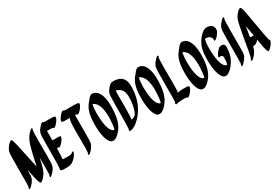

<svg xmlns="http://www.w3.org/2000/svg" viewBox="64 -1789 4116 2844"><g transform="rotate(-30 2122.0 -366.5)"><path d="M389.6 -23.2C386.2 -16.9 368.6 20.1 388.2 17.2C400.6 15.4 414.1 3.2 422.3 -5.1C443.8 -26.7 465 -50.4 479.1 -77.8C485.6 -90.3 491.7 -102.4 495 -116.3C498.9 -132.6 499.6 -149.9 500.3 -166.6C503.5 -240.1 501.8 -316.2 501.8 -391.3C501.8 -483.7 500.8 -576.3 503.9 -668.7C504.3 -682.4 504.8 -696.2 506.1 -709.9C509.7 -717 520.8 -738.2 512.1 -745.2C502.3 -752.5 484.8 -736 479.5 -731.4C461.6 -718.1 446.3 -700.4 432.6 -683.2C397.1 -638.4 376.8 -585.4 359.2 -524.3C330.9 -425.4 309.6 -322.2 286.9 -219.3C261.7 -337.9 237.1 -456.3 210.8 -574.5C199.9 -622.9 191 -674.8 173.8 -719.1C170.3 -728.1 166.7 -737.8 159 -744C154.4 -750.5 142.5 -743.7 137.5 -740.4C118.2 -728.1 102.4 -710.1 88.5 -692.5C71.9 -671.6 56.3 -646.9 47.2 -619.6C43 -607.1 42.5 -593 41.4 -580C39.4 -555.9 38.8 -531.7 38.2 -507.6C34.8 -367.1 38.3 -225 36.1 -83.7C35.8 -63.6 35.6 -43.4 33.5 -23.3C30.1 -17 12.5 20 32.1 17.1C44.5 15.3 58 3.1 66.2 -5.2C87.7 -26.9 108.9 -50.5 123 -77.9C129.5 -90.4 135.6 -102.5 138.9 -116.3C142.8 -132.6 143.5 -149.9 144.2 -166.6C145.3 -192.8 145.8 -219.4 146 -246.1C151.5 -220.5 156.9 -194.8 162.5 -169.2C173.6 -118 182.6 -63.5 200.6 -17C205.1 -5.1 210.5 8.5 221.2 16.1C229.1 21.7 243.5 10.2 248.6 6.3C260.8 -3 273 -14.9 282.7 -25.9C314.6 -62.2 339.2 -102.7 354.3 -154.5C369.3 -205.5 381.2 -259 392.8 -312.5C392.9 -236.2 393.4 -159.9 392.2 -83.7C391.9 -63.5 391.7 -43.2 389.6 -23.2Z M762.7 -438.1C747.2 -438 731.8 -437.9 716.3 -437.9C704.9 -437.9 690.9 -435.4 685 -442.1C684.6 -443.9 684.3 -446 683.7 -447.5C683.4 -498.2 683.2 -549 684.1 -599.8C718 -600.5 751.8 -601.5 782.5 -595.9C782.7 -595.9 782.9 -595.8 783.1 -595.8C788.7 -594 790.4 -590.7 792.8 -585.6C798.3 -583.4 803.5 -584.1 808.6 -587.8C823.5 -595.7 836.3 -608.7 847.5 -621C862 -636.9 875.2 -654.5 885.8 -673.2C891.3 -684.2 899 -696.8 899.4 -711.7C897.6 -717.3 895.8 -723.3 890.3 -726.1C885.3 -728.7 879 -729.4 873.6 -730.4C824.1 -739.4 767.7 -731.1 716 -734.7C708 -735.3 701.6 -736.4 697.8 -741.9C696.3 -748.3 688.5 -748.9 682.2 -745.4C666 -738.6 652.3 -723 641.2 -710.8C620.9 -688.6 600.9 -664.1 589.5 -635.4C576.5 -603.2 577.2 -560.6 576.1 -518.9C572.9 -379.1 576.5 -239.5 572.3 -99.8C571.6 -76.9 570.8 -53.8 568.2 -31C567 -24 558.2 -1.8 566.5 2.8C573.4 12.6 586.1 14.5 601.4 16.1C626.6 18.6 652.5 17.7 677.8 17.4C727.5 16.6 757.4 4.1 785.5 -18.6C816.9 -43.3 846.2 -76.7 863.2 -115.2C865.6 -120.6 873.8 -138.1 866.3 -144.1C855.5 -152.2 834.4 -130.7 828 -125.6C809.3 -115.9 779.6 -116.9 757.4 -116.9C732.6 -116.9 706.5 -115.1 681.9 -119.7C678.9 -120.6 676 -122.1 673.6 -124.1C678.1 -144.8 679.1 -166.4 680.3 -187.4C682.3 -226.4 683.3 -265.5 683.7 -304.7C693.2 -304.5 708.1 -305.4 713.8 -300.3C723 -283.2 765.3 -328.2 770 -333.3C784.5 -349.2 797.7 -366.8 808.3 -385.5C813.8 -396.5 821.4 -408.7 821.8 -423.8C817.7 -442.3 782.9 -438.1 762.7 -438.1ZM832.8 -128.4C833 -128.5 833.2 -128.7 833.5 -128.8C833.2 -128.7 833 -128.5 832.8 -128.4Z M1304.3 -709.7C1302.4 -714.2 1301 -719.7 1296.6 -722.5C1289.3 -727.2 1278.9 -727.7 1270.6 -728.7C1226.8 -734 1178.8 -731.8 1131.8 -731.8C1107.9 -731.8 1082.6 -730.6 1060 -733.3C1053.8 -734.5 1047.8 -736.6 1044.5 -742.1C1041.9 -747.8 1032.5 -745.3 1027.8 -741.9C1012.9 -734 1000.1 -721 988.9 -708.7C974.4 -692.8 961.2 -675.2 950.6 -656.5C945.1 -645.5 937.4 -633.1 937 -618.1C940.1 -610.8 942.4 -605.7 950 -603C960.7 -599.2 973 -598.6 984.3 -598.1C1014.6 -596.7 1044.9 -597.1 1075.2 -597.3C1064.6 -577.2 1057.4 -554.2 1055 -524.2C1048.7 -446.1 1050.8 -361.9 1051 -280.2C1051 -229.8 1051.2 -179.5 1050.9 -129.1C1050.8 -94 1051.4 -56.7 1047.9 -23.4C1044.6 -17 1027.1 20.3 1046.6 17.4C1059.4 15.5 1071.9 3.3 1080.7 -4.9C1107.8 -29.8 1129.4 -60.5 1145.6 -93.4C1156.2 -115.2 1158.2 -147 1159.1 -176.7C1163.6 -311.9 1158.2 -449.8 1161.6 -584.5C1161.7 -588.2 1161.7 -592.1 1161.8 -596.1C1177.1 -595.2 1192.2 -595.2 1197.7 -583.7C1203.2 -581.5 1208.4 -582.2 1213.5 -585.9C1228.4 -593.8 1241.2 -606.8 1252.4 -619.1C1266.9 -635 1280.1 -652.6 1290.7 -671.3C1296.2 -682.3 1303.9 -694.7 1304.3 -709.7Z M1453.8 -679.4C1422.2 -645.2 1394.5 -605.8 1376.5 -559.9C1353.7 -501.7 1343.6 -423 1342.3 -348.7C1340.5 -250.5 1347.3 -150.8 1375.2 -74.6C1387.4 -41 1407.3 3.4 1443.3 14.7C1466.2 21.8 1492 15.8 1512.3 4.1C1552.9 -19.1 1583.9 -56.8 1610.5 -94.3C1654.9 -156.9 1675.9 -234.9 1684.9 -328.3C1697.9 -468 1692.7 -621 1625.4 -700.4C1599.9 -730.4 1569.4 -743.9 1524.8 -743.9C1493.9 -733 1471.6 -705 1453.8 -679.4ZM1559.8 -116.6C1554.9 -116.3 1550 -116.5 1545.5 -117.3C1518.3 -126.3 1500.5 -157.3 1489.6 -181.5C1461.8 -247 1453.2 -336 1451.7 -421.8C1450.5 -484.8 1453.4 -553 1466.3 -606.4C1497 -596.7 1521.1 -573.1 1537.7 -545.6C1587.4 -463.6 1587.2 -310.5 1573.7 -189.9C1570.6 -165.3 1566.3 -140.6 1559.8 -116.6Z M1826.4 -714.8C1803 -692 1783.3 -663.9 1769.6 -634.6C1755 -603.3 1756 -558.5 1754.8 -517.2C1750.3 -375.1 1754.9 -232.7 1750 -90.5C1749.2 -66.3 1748.3 -42 1745.5 -18C1744 -8 1729.9 22.2 1750.4 17.3C1770.6 16.8 1790.1 10.3 1808.6 2.6C1833.8 -7.8 1857.4 -23.6 1878.1 -41.2C2004.3 -148.3 2089.1 -303 2095.8 -525.9C2097.9 -599.7 2088.5 -654 2050.5 -696C2020.1 -729.6 1971.8 -746.5 1912.9 -747C1899.5 -747.1 1886.3 -745 1872.9 -744.7C1868 -745.4 1863.5 -743 1860.4 -741.4C1847.5 -734.7 1836.2 -725 1826.4 -714.8ZM1852.4 -117.6C1855.6 -135.2 1856.7 -154.6 1857.8 -173.5C1866.1 -318.5 1858.9 -463.8 1863 -608.7C1915.9 -598.4 1952 -568.7 1971.6 -526C1993.7 -471.5 1989.2 -399.4 1981.6 -332.4C1973.3 -268.8 1956.4 -196.1 1924.6 -150.9C1905 -135.5 1883 -120.9 1852.4 -117.6Z M2245.8 -679.4C2214.2 -645.2 2186.5 -605.8 2168.5 -559.9C2145.7 -501.7 2135.6 -423 2134.3 -348.7C2132.5 -250.5 2139.3 -150.8 2167.2 -74.6C2179.4 -41 2199.3 3.4 2235.3 14.7C2258.2 21.8 2284 15.8 2304.3 4.1C2344.9 -19.1 2375.9 -56.8 2402.5 -94.3C2446.9 -156.9 2467.9 -234.9 2476.9 -328.3C2489.9 -468 2484.7 -621 2417.4 -700.4C2391.9 -730.4 2361.4 -743.9 2316.8 -743.9C2285.9 -733 2263.6 -705 2245.8 -679.4ZM2351.8 -116.6C2346.9 -116.3 2342 -116.5 2337.5 -117.3C2310.3 -126.3 2292.5 -157.3 2281.6 -181.5C2253.8 -247 2245.2 -336 2243.7 -421.8C2242.5 -484.8 2245.4 -553 2258.3 -606.4C2289 -596.7 2313.1 -573.1 2329.7 -545.6C2379.4 -463.6 2379.2 -310.5 2365.7 -189.9C2362.6 -165.3 2358.3 -140.6 2351.8 -116.6Z M2625.6 -723.5C2599.5 -697.5 2574 -668.3 2559.7 -633.9C2546.5 -602.1 2547 -559.1 2546.1 -517.7C2542.6 -377.2 2546.2 -235.1 2544 -93.7C2543.7 -71.7 2543.5 -49.5 2541.2 -27.6C2537.3 -20.3 2534.1 -12.7 2532.1 -4.9C2528.2 9.9 2536.7 19.5 2551.5 15.9C2563.7 13 2575.7 9.3 2588.1 7.1C2613.8 2.6 2639.8 2.2 2665.8 2.4C2684.6 2.6 2703.8 2.5 2722.5 5.5C2729.9 6.4 2731.9 10.5 2734.6 16.1C2740.1 18.3 2745.3 17.6 2750.4 13.9C2765.3 6 2778.1 -7 2789.3 -19.3C2803.8 -35.2 2817 -52.8 2827.6 -71.5C2833.1 -82.5 2840.8 -94.7 2841.2 -109.7C2839.4 -115.3 2837.6 -121.3 2832.1 -124.1C2822.3 -129.2 2807.9 -129.9 2795.2 -130.6C2746.8 -133.8 2699.2 -132.9 2658.9 -122.8C2655.1 -121.9 2650.5 -119.9 2645.9 -118.6C2650.1 -135.8 2651.5 -155.7 2652.3 -174.9C2655.5 -249.9 2653.8 -327.1 2653.8 -403.8C2653.8 -494.6 2652.5 -585.6 2656.6 -676.3C2657 -686.1 2657.6 -695.9 2658.5 -705.7C2661.7 -711.8 2679.1 -748.4 2659.6 -745.5C2647.3 -744 2633.9 -731.8 2625.6 -723.5Z M2990.8 -679.4C2959.2 -645.2 2931.5 -605.8 2913.5 -559.9C2890.7 -501.7 2880.6 -423 2879.3 -348.7C2877.5 -250.5 2884.3 -150.8 2912.2 -74.6C2924.4 -41 2944.3 3.4 2980.3 14.7C3003.2 21.8 3029 15.8 3049.3 4.1C3089.9 -19.1 3120.9 -56.8 3147.5 -94.3C3191.9 -156.9 3212.9 -234.9 3221.9 -328.3C3234.9 -468 3229.7 -621 3162.4 -700.4C3136.9 -730.4 3106.4 -743.9 3061.8 -743.9C3030.9 -733 3008.6 -705 2990.8 -679.4ZM3096.8 -116.6C3091.9 -116.3 3087 -116.5 3082.5 -117.3C3055.3 -126.3 3037.5 -157.3 3026.6 -181.5C2998.8 -247 2990.2 -336 2988.7 -421.8C2987.5 -484.8 2990.4 -553 3003.3 -606.4C3034 -596.7 3058.1 -573.1 3074.7 -545.6C3124.4 -463.6 3124.2 -310.5 3110.7 -189.9C3107.6 -165.3 3103.3 -140.6 3096.8 -116.6Z M3608.6 -642C3610.8 -664.6 3606.7 -686.4 3594.4 -705.7C3577.7 -731.9 3542.8 -744.3 3504.3 -746.1C3456.8 -748.7 3426.3 -722.1 3401.1 -699.4C3348.5 -651.6 3304.4 -581.9 3284.5 -505.6C3272 -457.5 3267.9 -407.1 3266.5 -357.6C3263.9 -258.3 3270.5 -157.3 3297.4 -79.1C3309.5 -43.9 3329.1 2 3364.8 15.4C3408.4 31.7 3449.5 -1.3 3477.1 -26.4C3516.7 -62.3 3546.9 -107.8 3570.5 -155.4C3594.9 -204.5 3606.4 -262.1 3608.9 -328.9C3609.7 -349.9 3611.6 -372.4 3597.8 -390C3588.5 -401.9 3571.7 -405.2 3557.4 -406.1C3528.1 -408.1 3511.6 -395.9 3496.1 -381.4C3480.3 -366.6 3466.4 -349.7 3454.3 -331.9C3445 -318.1 3435.3 -302.6 3431.1 -286.2C3429.7 -280.9 3428.1 -266.3 3439.1 -269.1C3465.1 -275.8 3487.1 -270.2 3497 -253C3500.9 -241.7 3500 -229.3 3499.7 -217.5C3498.9 -180.9 3495.8 -145.8 3486.7 -115.7C3481 -114.9 3475.1 -114.8 3469.5 -115.9C3442.6 -124.9 3424.9 -155.8 3414 -179.8C3386.6 -244.6 3377.8 -332.1 3375.7 -416.9C3374.2 -483.9 3375.5 -554.9 3391.9 -610.3C3439.9 -617.5 3479.9 -597.3 3495.2 -564.1C3499.9 -550.5 3500.3 -536 3499 -521.6C3497.9 -510 3513.5 -515.8 3517.5 -517.8C3532.4 -525.7 3545.3 -538.7 3556.5 -551.1C3571 -567.1 3584.2 -584.6 3594.8 -603.4C3600.4 -614.5 3608.3 -627.1 3608.6 -642Z M3752.6 -728.9C3727.7 -704 3700.2 -673.9 3686.7 -638.8C3674.6 -607.2 3674 -561.7 3673.1 -519.8C3669.6 -378.7 3673.2 -236 3671 -94C3670.6 -71.5 3670.5 -48.9 3668.1 -26.5C3664.9 -20.4 3647.6 16 3667.1 13.1C3679.5 11.3 3693 -0.9 3701.2 -9.2C3727.3 -35.5 3749.6 -64.1 3765.8 -97.5C3775.8 -118 3778.2 -147.3 3779.3 -175C3782.4 -250.4 3780.8 -328.1 3780.8 -405.2C3780.8 -496.5 3779.5 -588.1 3783.6 -679.4C3784.1 -690.2 3784.6 -701.2 3785.8 -712C3789 -718.1 3806.1 -754.4 3786.7 -751.5C3774.3 -749.3 3760.9 -737.1 3752.6 -728.9Z M4067.5 -745.7C4057.2 -745.2 4047.4 -737.8 4041.2 -732.6C4008.7 -705.3 3978.8 -669.8 3961.2 -628.8C3948.8 -600.1 3941.6 -565.2 3934.7 -532.3C3911.8 -423.1 3893.6 -311.2 3873.9 -199.8C3872.5 -195.4 3871.5 -190.7 3871.4 -185.7C3862.4 -135 3855.6 -83.9 3841.8 -35.7C3838 -29.8 3810.2 20.5 3833.1 17.1C3846.2 15.2 3857.8 2.9 3867.2 -5.1C3873.3 -10.3 3878.9 -16.3 3884.2 -22.4C3904.9 -46.3 3925.7 -73 3938.2 -104.3C3945.3 -122.4 3950.3 -140.7 3954.4 -159.6C3961 -159.6 3967.6 -159.8 3974.2 -160.4C4012.2 -163.7 4036.8 -192 4056.9 -214.8C4068.6 -147.8 4076.5 -76.3 4096.4 -14.4C4099.7 -4 4103.8 8.6 4112.4 15.9C4119.6 22.1 4135.4 9.4 4139.7 6.1C4155.5 -5.9 4169.2 -21 4181.4 -36.6C4193.6 -52.1 4205.1 -69 4213.1 -87.2C4215.6 -93 4223.5 -109.7 4216.2 -116.1C4205.2 -125.7 4202.2 -145.1 4198.6 -161C4192.7 -186.4 4188.1 -212.1 4183.4 -237.7C4164.7 -340.1 4147.6 -442.7 4129.1 -545.2C4118.6 -603 4110.3 -663.9 4093.3 -717.7C4089.3 -730.4 4085.8 -746 4068.4 -746C4068.1 -745.9 4067.8 -745.8 4067.5 -745.7ZM3982.2 -301.9C3992.2 -358.8 4001.4 -415.7 4011.2 -472.5C4022.3 -413.1 4032.7 -353.6 4043.1 -294C4042.9 -294 4042.6 -294 4042.4 -294C4024.1 -293.9 3992.2 -290.4 3982.2 -301.9Z"/></g></svg>

Font: Quiapo Free
Style: Regular
Weight: 400
Designer: Aaron Amar
Version: Version 001.002